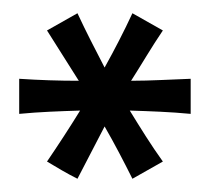

<svg xmlns="http://www.w3.org/2000/svg" viewBox="-20 -404 313 290"><path d="M9 -232C40 -235 70 -236 101 -237C85 -211 68 -185 51 -160C66 -151 81 -142 97 -134L138 -213C153 -187 167 -160 180 -134L226 -160C208 -185 192 -211 176 -237C207 -236 237 -235 268 -232V-285C238 -284 208 -282 178 -282C194 -307 209 -333 226 -358L180 -384C167 -356 153 -329 138 -302C124 -329 110 -356 97 -384L51 -358L99 -282C69 -282 39 -283 9 -285Z"/></svg>

Font: Ruslan Display
Style: Regular
Weight: 400
Designer: Denis Masharov, Vladimir Rabdu
Foundry: Denis Masharov, Vladimir Rabdu
Version: Version 1.001